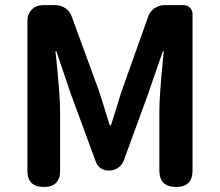

<svg xmlns="http://www.w3.org/2000/svg" viewBox="-20 -743 874 763"><path d="M154.3 0Q88.9 0 88.9 -64.5V-659.2Q88.9 -687.5 106.4 -705.1Q124 -722.7 152.3 -722.7H199.2Q221.7 -722.7 240.2 -710Q258.8 -697.3 265.6 -675.8L372.1 -384.8Q382.8 -353.5 402.3 -289.1Q411.1 -259.8 416 -245.1H420.9Q427.7 -266.6 441.4 -309.6Q456.1 -360.4 464.8 -384.8L568.4 -675.8Q575.2 -697.3 593.8 -710Q612.3 -722.7 634.8 -722.7H665H708Q724.6 -722.7 734.9 -712.4Q745.1 -702.1 745.1 -685.5V-65.4Q745.1 0 679.7 0Q613.3 0 613.3 -65.4V-301.8Q613.3 -364.3 628.9 -521.5Q629.9 -533.2 630.9 -539.1H627L568.4 -369.1L471.7 -104.5Q464.8 -86.9 449.2 -76.2Q433.6 -65.4 415 -65.4H412.1Q374 -65.4 360.4 -101.6L261.7 -369.1L204.1 -539.1H200.2Q201.2 -528.3 204.1 -504.9Q218.8 -359.4 218.8 -301.8V-64.5Q218.8 0 154.3 0Z"/></svg>

Font: Bpmf GenSen Rounded B
Style: B
Weight: 700
Foundry: But Ko
Version: Version 1.320